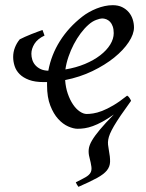

<svg xmlns="http://www.w3.org/2000/svg" viewBox="-20 -477 564 741"><path d="M321.8 -381.8Q306.2 -368.2 291.5 -348.6Q276.9 -329.1 264.9 -306.2Q252.9 -283.2 244.4 -258.3Q235.8 -233.4 232.4 -209Q273.4 -215.8 307.9 -230.2Q342.3 -244.6 366.9 -263.7Q391.6 -282.7 405.3 -304.9Q418.9 -327.1 418.9 -349.1Q418.9 -364.3 415 -375.2Q411.1 -386.2 404.8 -392.8Q398.4 -399.4 390.4 -402.6Q382.3 -405.8 374 -405.8Q366.2 -405.8 351.1 -400.1Q335.9 -394.5 321.8 -381.8ZM101.1 -269.5Q101.1 -257.8 104.7 -246.1Q108.4 -234.4 116.5 -225.3Q124.5 -216.3 136.7 -210.4Q148.9 -204.6 166.5 -204.1Q177.7 -265.1 211.2 -318.4Q244.6 -371.6 297.9 -413.1Q309.1 -421.9 323.2 -429.9Q337.4 -438 352.8 -444.1Q368.2 -450.2 384 -453.6Q399.9 -457 415 -457Q436 -457 451.4 -449.5Q466.8 -441.9 477.1 -429.7Q487.3 -417.5 492.2 -402.1Q497.1 -386.7 497.1 -371.1Q497.1 -345.2 476.8 -314.5Q456.5 -283.7 420.9 -254.9Q385.3 -226.1 336.7 -202.6Q288.1 -179.2 231.4 -168Q233.4 -139.2 241.7 -115.2Q250 -91.3 261.7 -74Q273.4 -56.6 287.6 -46.9Q301.8 -37.1 314.9 -37.1Q325.2 -37.1 339.8 -39.3Q354.5 -41.5 373.8 -48.8Q393.1 -56.2 417.2 -70.3Q441.4 -84.5 470.7 -107.9Q476.1 -105 480.2 -98.4Q484.4 -91.8 485.8 -87.9Q462.4 -55.7 446.3 -32Q430.2 -8.3 419.9 9.3Q409.7 26.9 404.5 39.3Q399.4 51.8 397.7 62Q396 72.3 397 81.5Q397.9 90.8 399.9 101.1Q405.3 128.9 404.8 147.5Q404.3 166 392.6 180.7Q380.9 195.3 354.7 209.7Q328.6 224.1 282.7 244.1Q279.8 240.2 276.9 235.4Q273.9 230.5 272.5 226.6Q296.4 214.8 310.1 207Q323.7 199.2 329.1 189.9Q334.5 180.7 332.8 167Q331.1 153.3 325.2 130.4Q320.8 114.3 322.5 98.9Q324.2 83.5 335 65.2Q345.7 46.9 366 22.7Q386.2 -1.5 419.4 -35.2Q395 -18.1 375.2 -7.3Q355.5 3.4 338.6 9.5Q321.8 15.6 307.4 17.8Q293 20 279.8 20Q263.7 20 243.2 11Q222.7 2 204.6 -17.8Q186.5 -37.6 174.1 -69.6Q161.6 -101.6 161.6 -147.9V-160.2H148.9Q114.7 -160.2 92 -168.7Q69.3 -177.2 55.7 -190.9Q42 -204.6 36.4 -222.2Q30.8 -239.7 30.8 -257.3Q30.8 -275.9 37.6 -293.5Q44.4 -311 56.2 -325.2Q64.5 -329.6 76.7 -335Q88.9 -340.3 101.6 -345.5Q114.3 -350.6 125.7 -354.7Q137.2 -358.9 144 -361.3L151.9 -339.8Q125 -327.1 113 -307.9Q101.1 -288.6 101.1 -269.5Z"/></svg>

Font: Gentium Plus CyrE
Style: Italic
Weight: 400
Italic angle: -8°
Designer: J. Victor Gaultney, Annie Olsen, Iska Routamaa, Becca Hirsbrunner
Foundry: SIL International
Version: Version 5.000